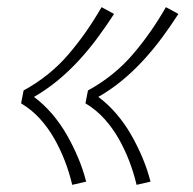

<svg xmlns="http://www.w3.org/2000/svg" viewBox="-20 -611 540 537"><path d="M362 -94Q354 -128 341.5 -160.5Q329 -193 312 -223Q295 -253 272 -278.5Q249 -304 219 -322L226 -358Q261 -377 293 -402.5Q325 -428 351.5 -459Q378 -490 401 -523Q424 -556 444 -591L479 -572Q457 -538 433 -505.5Q409 -473 381 -442.5Q353 -412 321.5 -386Q290 -360 255 -340Q283 -319 306 -292Q329 -265 346.5 -234.5Q364 -204 378 -171Q392 -138 401 -103ZM182 -94Q174 -128 161.5 -160.5Q149 -193 132 -223Q115 -253 92 -278.5Q69 -304 39 -322L46 -358Q81 -377 113 -402.5Q145 -428 171.5 -459Q198 -490 221 -523Q244 -556 264 -591L299 -572Q277 -538 253 -505.5Q229 -473 201 -442.5Q173 -412 141.5 -386Q110 -360 75 -340Q103 -319 126 -292Q149 -265 166.5 -234.5Q184 -204 198 -171Q212 -138 221 -103Z"/></svg>

Font: Iosevka Curly XLtObl
Style: Regular
Weight: 200
Italic angle: -9°
Monospace: yes
Designer: Belleve Invis
Foundry: Belleve Invis
Version: Version 11.1.0; ttfautohint (v1.8.3)